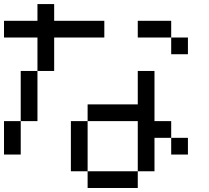

<svg xmlns="http://www.w3.org/2000/svg" viewBox="-20 -937 1040 957"><path d="M0 -166.7V-333.3H83.3V-166.7ZM0 -750V-833.3H166.7V-916.7H250V-833.3H500V-750H250V-583.3H166.7V-750ZM750 -83.3H666.7V-333.3H416.7V-416.7H666.7V-583.3H750V-333.3H833.3V-250H750ZM166.7 -333.3H83.3V-583.3H166.7ZM916.7 -166.7H833.3V-250H916.7ZM916.7 -750V-666.7H833.3V-750ZM333.3 -83.3V-333.3H416.7V-83.3ZM666.7 -83.3V0H416.7V-83.3ZM666.7 -750V-833.3H833.3V-750Z"/></svg>

Font: Galmuri11 Regular
Style: Regular
Weight: 400
Designer: Minseo Lee (Quiple)
Version: Version 2.356;hotconv 1.1.0;makeotfexe 2.6.0 DEVELOPMENT